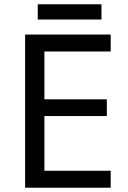

<svg xmlns="http://www.w3.org/2000/svg" viewBox="-20 -926 596 895"><path d="M496 -51H97V-765H496V-686H187V-463H478V-385H187V-130H496ZM453 -906V-835H156V-906Z"/></svg>

Font: Noto Sans Tamil UI
Style: Regular
Weight: 400
Designer: Jelle Bosma - Monotype Design Team
Foundry: Monotype Imaging Inc.
Version: Version 2.004; ttfautohint (v1.8.4.7-5d5b)